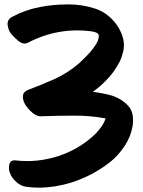

<svg xmlns="http://www.w3.org/2000/svg" viewBox="-20 -825 655 880"><path d="M587.9 -248Q589.8 -262.7 589.8 -275.4Q589.8 -315.4 568.4 -338.9Q541 -370.1 499 -384.8Q475.6 -392.6 452.1 -396.5Q427.7 -401.4 405.3 -404.3Q433.6 -423.8 458 -448.2Q482.4 -471.7 502.9 -500Q517.6 -521.5 529.3 -543.9Q540 -567.4 545.9 -593.8Q552.7 -629.9 539.1 -665Q526.4 -700.2 502.9 -726.6Q463.9 -771.5 411.1 -787.1Q358.4 -803.7 301.8 -804.7Q294.9 -804.7 287.1 -804.7Q224.6 -804.7 164.1 -793Q95.7 -780.3 34.2 -747.1Q14.6 -736.3 14.6 -715.8Q14.6 -714.8 14.6 -713.9Q16.6 -692.4 27.3 -674.8Q37.1 -661.1 61.5 -639.6Q86.9 -618.2 107.4 -628.9Q175.8 -665 252 -678.7Q328.1 -691.4 403.3 -680.7Q416 -678.7 424.8 -673.8Q434.6 -668.9 432.6 -654.3Q429.7 -635.7 418 -619.1Q407.2 -602.5 395.5 -588.9Q383.8 -575.2 370.1 -561.5Q356.4 -547.9 342.8 -535.2Q292 -491.2 230.5 -462.9Q168.9 -435.5 106.4 -412.1Q95.7 -407.2 89.8 -399.4Q85 -392.6 85 -382.8Q84 -354.5 113.3 -322.3Q143.6 -291 168 -292Q240.2 -294.9 316.4 -294.9Q391.6 -295.9 463.9 -282.2Q458 -262.7 445.3 -245.1Q433.6 -228.5 419.9 -213.9Q348.6 -143.6 250 -110.4Q150.4 -78.1 52.7 -89.8Q27.3 -92.8 22.5 -70.3Q18.6 -48.8 25.4 -32.2Q34.2 -8.8 55.7 9.8Q76.2 28.3 101.6 31.2Q130.9 35.2 161.1 35.2Q232.4 34.2 303.7 12.7Q403.3 -18.6 484.4 -82Q522.5 -112.3 550.8 -155.3Q579.1 -197.3 587.9 -248Z"/></svg>

Font: TroubleSide
Style: Comic
Weight: 400
Designer: Koroletov
Version: 1_5